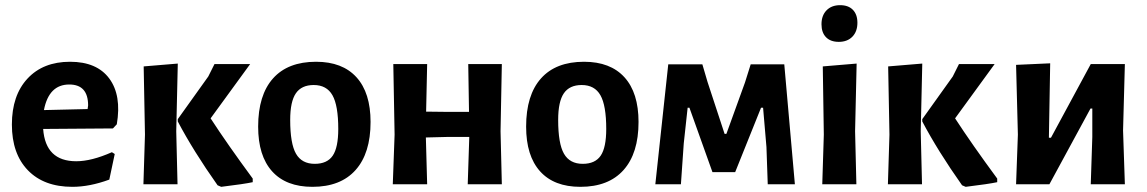

<svg xmlns="http://www.w3.org/2000/svg" viewBox="-20 -713 4437 743"><path d="M260 10Q150 10 88 -54Q26 -118 26 -231Q26 -344 86.5 -409Q147 -474 251 -474Q355 -474 403 -409Q451 -344 432 -232L417 -216L147 -214Q156 -89 275 -89Q334 -89 413 -124L424 -117L403 -18Q327 10 260 10ZM248 -386Q169 -386 150 -287L319 -291L321 -305Q321 -386 248 -386Z M535 0 541 -192 536 -456 668 -467 662 -205 667 0ZM948 -465 795 -255Q860 -155 958 -22V-8Q926 -1 836 10L822 4Q728 -129 668 -243V-252L786 -417L810 -465Z M1203 -474Q1305 -474 1359.5 -414Q1414 -354 1414 -241Q1414 -120 1356 -55Q1298 10 1189 10Q1087 10 1033 -50Q979 -110 979 -223Q979 -345 1036.5 -409.5Q1094 -474 1203 -474ZM1194 -384Q1147 -384 1125 -352Q1103 -320 1103 -249Q1103 -157 1125.5 -118Q1148 -79 1198 -79Q1246 -79 1267.5 -110.5Q1289 -142 1289 -214Q1289 -305 1266.5 -344.5Q1244 -384 1194 -384Z M1500 0 1507 -192 1502 -465H1633L1629 -281L1715 -280H1795L1792 -465H1922L1917 -205L1922 0H1790L1796 -183H1709L1628 -181L1633 0Z M2240 -474Q2342 -474 2396.5 -414Q2451 -354 2451 -241Q2451 -120 2393 -55Q2335 10 2226 10Q2124 10 2070 -50Q2016 -110 2016 -223Q2016 -345 2073.5 -409.5Q2131 -474 2240 -474ZM2231 -384Q2184 -384 2162 -352Q2140 -320 2140 -249Q2140 -157 2162.5 -118Q2185 -79 2235 -79Q2283 -79 2304.5 -110.5Q2326 -142 2326 -214Q2326 -305 2303.5 -344.5Q2281 -384 2231 -384Z M2516 0 2566 -464H2698L2718 -396L2784 -195H2791L2863 -394L2885 -464H3015L3056 0H2951L2946 -144L2933 -296H2925L2825 -47H2737L2648 -296H2641L2626 -158L2615 0Z M3231 -693Q3263 -693 3280.5 -675Q3298 -657 3298 -625Q3298 -591 3278.5 -571Q3259 -551 3226 -551Q3194 -551 3176.5 -569Q3159 -587 3159 -619Q3159 -653 3178.5 -673Q3198 -693 3231 -693ZM3162 0 3168 -192 3164 -456 3295 -467 3289 -205 3294 0Z M3416 0 3422 -192 3417 -456 3549 -467 3543 -205 3548 0ZM3829 -465 3676 -255Q3741 -155 3839 -22V-8Q3807 -1 3717 10L3703 4Q3609 -129 3549 -243V-252L3667 -417L3691 -465Z M3912 0 3919 -192 3912 -462 4044 -468 4039 -180H4047L4201 -465H4333L4326 -208L4333 0H4201L4207 -183V-293H4200L4041 0Z"/></svg>

Font: Alegreya Sans SC
Style: Bold
Weight: 700
Designer: Juan Pablo del Peral
Foundry: Huerta Tipografica
Version: Version 2.007